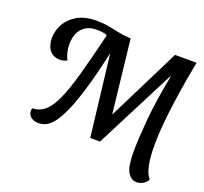

<svg xmlns="http://www.w3.org/2000/svg" viewBox="-142 -857 1251 1180"><g transform="rotate(20 484.0 -266.5)"><path d="M173 23Q142 23 123 6.5Q104 -10 105 -33Q105 -44 108 -50Q156 -51 190.5 -81.5Q225 -112 254.5 -178Q284 -244 314.5 -353.5Q345 -463 384 -624L380 -631Q352 -639 315 -639Q256 -639 222 -602.5Q188 -566 187 -498Q187 -447 210 -400Q199 -394 187.5 -391Q176 -388 165 -388Q121 -388 97 -418Q73 -448 73 -500Q74 -547 98 -590.5Q122 -634 171.5 -662.5Q221 -691 297 -691Q340 -691 377.5 -684Q415 -677 450.5 -669.5Q486 -662 526 -660H529L582 -186H585L820 -658H961Q950 -602 938 -532Q926 -462 915.5 -386.5Q905 -311 898 -238.5Q891 -166 891 -103Q890 -23 901 33Q912 89 936 115Q928 133 908 145.5Q888 158 865 158Q827 158 805 119Q783 80 784 -19Q784 -92 795.5 -223.5Q807 -355 841 -526L835 -520L569 0H505L443 -526L441 -527Q408 -378 378 -278.5Q348 -179 320.5 -118.5Q293 -58 268 -27.5Q243 3 219.5 13Q196 23 173 23Z"/></g></svg>

Font: Sansita Swashed
Style: Regular
Weight: 400
Designer: Pablo Cosgaya
Foundry: Omnibus-Type
Version: Version 1.003; ttfautohint (v1.8.3)